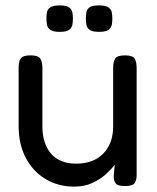

<svg xmlns="http://www.w3.org/2000/svg" viewBox="-20 -680 583 711"><path d="M255 11Q196 11 149.5 -16.5Q103 -44 76 -94.5Q49 -145 49 -213V-430Q49 -451 56.5 -463Q64 -475 93 -475Q122 -475 129.5 -462.5Q137 -450 137 -429V-212Q137 -149 168.5 -111.5Q200 -74 263 -74Q326 -74 362.5 -111.5Q399 -149 399 -212V-430Q399 -451 406.5 -463Q414 -475 443 -475Q472 -475 479 -462.5Q486 -450 486 -429V-32Q486 -13 478.5 -2Q471 9 443 9Q415 9 408 -1.5Q401 -12 401 -27L405 -70Q392 -53 371.5 -34.5Q351 -16 322 -2.5Q293 11 255 11ZM347 -562Q322 -562 312 -569.5Q302 -577 300 -588Q298 -599 298 -612Q298 -624 300 -635Q302 -646 312 -653Q322 -660 347 -660Q371 -660 381.5 -652.5Q392 -645 394 -634Q396 -623 396 -611Q396 -599 394 -588Q392 -577 381.5 -569.5Q371 -562 347 -562ZM201 -562Q177 -562 166.5 -569.5Q156 -577 154 -588Q152 -599 152 -612Q152 -624 154 -635Q156 -646 166.5 -653Q177 -660 202 -660Q226 -660 236 -652.5Q246 -645 248 -634Q250 -623 250 -611Q250 -599 248 -588Q246 -577 236 -569.5Q226 -562 201 -562Z"/></svg>

Font: Fredoka
Style: Regular
Weight: 400
Designer: Ben Nathan
Foundry: Milena B. Brandão, Ben Nathan
Version: Version 2.001